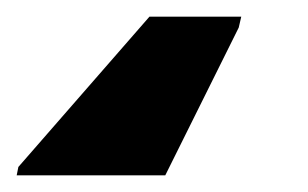

<svg xmlns="http://www.w3.org/2000/svg" viewBox="-101 -50 369 230"><path d="M-81 160H97L185 -17L188 -30H78L-79 150Z"/></svg>

Font: Noto Sans SemiCondensed ExtraBold
Style: Italic
Weight: 800
Width: 4
Italic angle: -12°
Designer: Monotype Design Team
Foundry: Monotype Imaging Inc.
Version: Version 2.013